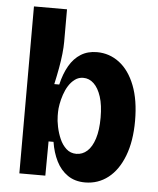

<svg xmlns="http://www.w3.org/2000/svg" viewBox="-52 -752 665 810"><g transform="rotate(5 280.5 -346.5)"><path d="M338 14Q295 14 264.5 -7Q234 -28 216 -64Q198 -100 191 -145H170L169 0H59V-263V-707H199V-569Q199 -547 196 -518.5Q193 -490 187 -457Q181 -424 173 -388H194Q205 -435 224.5 -468.5Q244 -502 273 -520Q302 -538 341 -538Q394 -538 436 -506Q478 -474 502 -412.5Q526 -351 526 -263Q526 -177 502 -114.5Q478 -52 435.5 -19Q393 14 338 14ZM291 -103Q317 -103 337 -121Q357 -139 368.5 -175Q380 -211 380 -264Q380 -317 368.5 -352.5Q357 -388 337.5 -406.5Q318 -425 293 -425Q273 -425 257.5 -413.5Q242 -402 231 -384.5Q220 -367 213 -346Q206 -325 202.5 -305.5Q199 -286 199 -272V-256Q199 -236 204.5 -209.5Q210 -183 220.5 -159Q231 -135 248.5 -119Q266 -103 291 -103Z"/></g></svg>

Font: Bricolage Grotesque SemiCondensed
Style: Bold
Weight: 700
Width: 4
Designer: Mathieu Triay
Foundry: Atelier Triay
Version: Version 1.001;gftools[0.9.33.dev8+g029e19f]